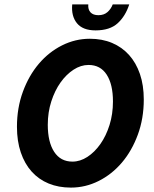

<svg xmlns="http://www.w3.org/2000/svg" viewBox="-20 -840 700 872"><path d="M302 12Q246 12 201 -6.5Q156 -25 124 -60.5Q92 -96 74.5 -147.5Q57 -199 57 -264Q57 -350 84 -423.5Q111 -497 156.5 -550.5Q202 -604 262 -634Q322 -664 388 -664Q444 -664 489 -645Q534 -626 566 -590.5Q598 -555 615.5 -504Q633 -453 633 -388Q633 -302 606 -228.5Q579 -155 533.5 -101.5Q488 -48 428 -18Q368 12 302 12ZM382 -545Q347 -545 314 -523.5Q281 -502 255 -465.5Q229 -429 213 -379.5Q197 -330 197 -273Q197 -195 226 -150.5Q255 -106 309 -106Q344 -106 377 -127.5Q410 -149 436 -186Q462 -223 477.5 -272.5Q493 -322 493 -379Q493 -457 464.5 -501Q436 -545 382 -545ZM414 -702Q356 -702 329.5 -734.5Q303 -767 308 -820H381Q379 -797 391 -784Q403 -771 427 -771Q452 -771 468 -785Q484 -799 492 -820H567Q550 -767 514.5 -734.5Q479 -702 414 -702Z"/></svg>

Font: mr_Source Sans Pro
Style: Bold Italic
Weight: 700
Italic angle: -11°
Designer: Paul D. Hunt
Foundry: Adobe Systems Incorporated
Version: Version 1.036;July 10, 2024;FontCreator 11.5.0.2430 64-bit